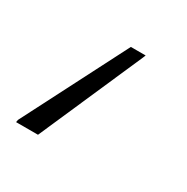

<svg xmlns="http://www.w3.org/2000/svg" viewBox="-162 -77 317 326"><g transform="rotate(30 -3.5 86.0)"><path d="M-95 190 -94 185 10 -18H39L37 -13L-52 190Z"/></g></svg>

Font: Saira ExtraCondensed Thin
Style: Italic
Weight: 250
Width: 2
Italic angle: -12°
Designer: Hector Gatti with collaboration of the Omnibus-Type team
Foundry: Omnibus-Type
Version: Version 1.101